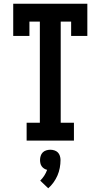

<svg xmlns="http://www.w3.org/2000/svg" viewBox="-20 -755 540 1031"><path d="M123 0V-96H194V-639H138V-562H51V-735H449V-562H362V-639H306V-96H377V0ZM239 256 196 215Q208 203 217.5 188.5Q227 174 233 157Q224 155 216.5 150Q209 145 204 138Q199 131 197 122Q195 113 195 104Q195 93 198.5 82Q202 71 209.5 63.5Q217 56 228 52.5Q239 49 250 49Q261 49 272 52.5Q283 56 290.5 63.5Q298 71 301.5 82Q305 93 305 104Q305 125 301 146.5Q297 168 288.5 187.5Q280 207 267.5 224.5Q255 242 239 256Z"/></svg>

Font: Iosevka Gothic
Style: Bold
Weight: 700
Monospace: yes
Designer: Belleve Invis
Foundry: Belleve Invis
Version: Version 15.5.1; ttfautohint (v1.8.4)